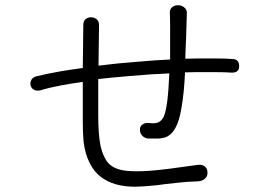

<svg xmlns="http://www.w3.org/2000/svg" viewBox="-20 -751 1040 728"><path d="M119.1 -461.9Q105.5 -459 99.6 -449.2Q93.8 -439.5 95.7 -428.7Q97.7 -418 106.4 -412.1Q116.2 -405.3 131.8 -408.2Q167 -418.9 213.9 -427.7Q251 -434.6 293.9 -440.4V-293Q293.9 -244.1 296.9 -213.9Q302.7 -166 320.3 -132.8Q340.8 -90.8 378.9 -69.3Q423.8 -43 493.2 -43Q525.4 -43.9 554.7 -46.9Q572.3 -47.9 604.5 -52.7Q638.7 -56.6 658.2 -58.6Q692.4 -62.5 731.4 -63.5Q748 -64.5 758.8 -75.2Q767.6 -84 766.6 -97.7Q766.6 -110.4 757.8 -119.1Q747.1 -127.9 731.4 -126L679.7 -119.1Q620.1 -110.4 589.8 -107.4Q539.1 -101.6 499 -101.6Q458 -101.6 436.5 -107.4Q407.2 -114.3 390.6 -132.8Q371.1 -155.3 361.3 -197.3Q352.5 -241.2 352.5 -313.5V-451.2Q392.6 -456.1 473.6 -462.9Q562.5 -470.7 622.1 -472.7Q619.1 -406.2 614.3 -368.2Q609.4 -329.1 601.6 -310.5Q592.8 -292 580.1 -287.1Q569.3 -282.2 548.8 -284.2Q530.3 -287.1 519.5 -278.3Q509.8 -271.5 510.7 -257.8Q510.7 -246.1 519.5 -236.3Q529.3 -225.6 545.9 -225.6H575.2Q598.6 -225.6 614.3 -233.4Q632.8 -243.2 645.5 -266.6Q660.2 -293 668 -341.8Q677.7 -394.5 681.6 -476.6L723.6 -477.5Q770.5 -477.5 793.9 -477.5Q835 -477.5 859.4 -475.6Q887.7 -475.6 886.7 -501Q886.7 -527.3 859.4 -527.3Q838.9 -529.3 799.8 -529.3Q778.3 -529.3 726.6 -529.3L682.6 -528.3Q683.6 -568.4 685.5 -601.6Q687.5 -664.1 688.5 -703.1Q688.5 -715.8 677.7 -723.6Q668.9 -730.5 656.2 -731.4Q642.6 -731.4 633.8 -724.6Q624 -717.8 624 -703.1Q625 -681.6 625 -651.4Q625 -632.8 625 -594.7V-525.4Q574.2 -523.4 498 -516.6Q419.9 -510.7 353.5 -502L355.5 -657.2Q355.5 -670.9 345.7 -678.7Q336.9 -685.5 325.2 -685.5Q313.5 -685.5 304.7 -678.7Q295.9 -670.9 295.9 -657.2L293.9 -493.2Q243.2 -486.3 209 -480.5Q159.2 -471.7 119.1 -461.9Z"/></svg>

Font: GulimChe
Style: Regular
Weight: 400
Monospace: yes
Version: Version 2.21